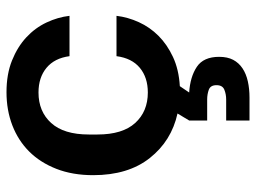

<svg xmlns="http://www.w3.org/2000/svg" viewBox="-116 -434 769 576"><g transform="rotate(-90 268.0 -145.5)"><path d="M31 -250Q31 -312 50 -360.5Q69 -409 102 -442Q135 -475 180.5 -492.5Q226 -510 280 -510Q334 -510 375 -493.5Q416 -477 444.5 -450.5Q473 -424 489 -390Q505 -356 509 -321H388Q382 -366 353 -390Q324 -414 279 -414Q222 -414 187.5 -376Q153 -338 153 -263V-237Q153 -162 187.5 -124Q222 -86 279 -86Q324 -86 353 -110Q382 -134 388 -180H509Q505 -146 490 -113Q475 -80 449 -54Q423 -28 385.5 -10.5Q348 7 298 10L279 38Q326 41 356 61Q386 81 386 128Q386 153 377 170Q368 187 351.5 198Q335 209 312.5 214Q290 219 264 219H195V149H258Q274 149 287.5 143.5Q301 138 301 120Q301 102 287.5 97Q274 92 258 92H195V38L216 3Q134 -15 82.5 -80Q31 -145 31 -250Z"/></g></svg>

Font: CyStack Display SemiBold
Style: Regular
Weight: 600
Designer: Weizhong Zhang
Foundry: 本地遙控
Version: Version 1.000;Glyphs 3.1.2 (3151)